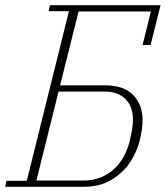

<svg xmlns="http://www.w3.org/2000/svg" viewBox="-27 -718 637 738"><path d="M-2 -23H76L238 -675H160L165 -698H590L552 -545H521L553 -674H275L204 -390H377Q449 -390 485 -352.5Q521 -315 521 -257Q521 -221 509.5 -176Q498 -131 471.5 -92Q445 -53 401 -26.5Q357 0 293 0H-7ZM293 -24Q329 -24 358.5 -35.5Q388 -47 410.5 -67.5Q433 -88 448 -115Q463 -142 471 -174Q478 -203 481 -222.5Q484 -242 484 -259Q484 -280 478 -299.5Q472 -319 458.5 -334Q445 -349 424.5 -357.5Q404 -366 376 -366H198L113 -24Z"/></svg>

Font: IBM Plex Serif ExtLt
Style: Italic
Weight: 200
Italic angle: -14°
Designer: Mike Abbink, Paul van der Laan, Pieter van Rosmalen
Foundry: Bold Monday
Version: Version 3.001